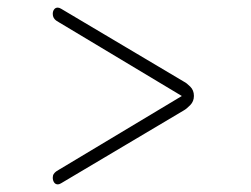

<svg xmlns="http://www.w3.org/2000/svg" viewBox="-20 -501 659 504"><path d="M489 -249Q489 -235 479.5 -225.2Q470 -215.5 463 -211.5L140.5 -20Q135.5 -17 132 -17Q125.5 -17 122 -22.2Q118.5 -27.5 118.5 -34.5Q118.5 -40.5 121 -44.2Q123.5 -48 127.2 -50.8Q131 -53.5 135.5 -56L459 -250V-248L135.5 -442Q131 -444.5 127.2 -447.2Q123.5 -450 121 -454.2Q118.5 -458.5 118.5 -464.5Q118.5 -471.5 122 -476.2Q125.5 -481 131.5 -481Q135.5 -481 140.5 -478L463 -286.5Q470 -283 479.5 -273.5Q489 -264 489 -249.5Z"/></svg>

Font: Sono ExtraLight Monospace ExtraLight
Style: Regular
Weight: 250
Version: Version 2.112